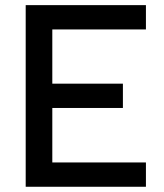

<svg xmlns="http://www.w3.org/2000/svg" viewBox="-20 -713 626 733"><path d="M78.1 0V-693.4H179.7V0ZM78.1 0V-92.8H537.1V0ZM78.1 -300.8V-393.6H449.2V-300.8ZM78.1 -600.6V-693.4H537.1V-600.6Z"/></svg>

Font: Cascadia Mono
Style: Regular
Weight: 400
Monospace: yes
Designer: Aaron Bell
Foundry: Saja Typeworks
Version: Version 2404.023